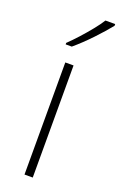

<svg xmlns="http://www.w3.org/2000/svg" viewBox="-149 -809 538 853"><g transform="rotate(20 119.5 -383.0)"><path d="M128 0H89V-530H128ZM239 -758Q226 -742 209 -722.5Q192 -703 172 -682Q152 -661 131.5 -641.5Q111 -622 92 -606H63V-613Q84 -633 109 -660.5Q134 -688 157 -716.5Q180 -745 193 -766H239Z"/></g></svg>

Font: Noto Sans Cham ExtraLight
Style: Regular
Weight: 250
Version: Version 2.002